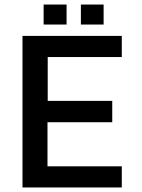

<svg xmlns="http://www.w3.org/2000/svg" viewBox="-20 -825 626 845"><path d="M79 0V-667H516V-574H190V-381H474V-287H189V-93H516V0ZM336 -717V-805H436V-717ZM172 -717V-805H273V-717Z"/></svg>

Font: Maven Pro Medium
Style: Regular
Weight: 500
Designer: Joe Prince
Foundry: Joe Prince
Version: Version 2.103